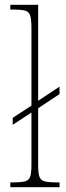

<svg xmlns="http://www.w3.org/2000/svg" viewBox="-20 -780 274 800"><path d="M23 0V-20H33Q68 -20 84.5 -24.5Q101 -29 106 -44.5Q111 -60 111 -95V-311L33 -260V-289L111 -340V-663Q111 -698 106 -714.5Q101 -731 85.5 -735.5Q70 -740 40 -740H23V-760H139V-360L228 -419V-388L139 -329V-95Q139 -60 144 -44.5Q149 -29 165.5 -24.5Q182 -20 218 -20H228V0Z"/></svg>

Font: Noto Serif Tamil Condensed Thin
Style: Regular
Weight: 100
Width: 3
Designer: Indian Type Foundry, Tom Grace, and the Monotype Design Team
Foundry: Monotype Imaging Inc.
Version: Version 2.004; ttfautohint (v1.8.4.7-5d5b)